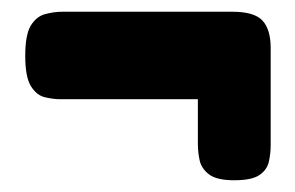

<svg xmlns="http://www.w3.org/2000/svg" viewBox="-20 -421 503 327"><path d="M379 -114Q349 -114 336 -124Q323 -134 320 -148Q317 -162 317 -176V-252H84Q70 -252 56 -255.5Q42 -259 32.5 -274.5Q23 -290 23 -326Q23 -362 32.5 -377.5Q42 -393 57 -397Q72 -401 86 -401H376Q413 -401 427 -386Q441 -371 441 -339V-174Q441 -160 438 -146Q435 -132 422 -123Q409 -114 379 -114Z"/></svg>

Font: Fredoka SemiCondensed SemiBold
Style: Regular
Weight: 600
Width: 4
Designer: Ben Nathan
Foundry: Milena B. Brandão, Ben Nathan
Version: Version 2.001